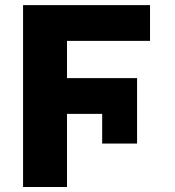

<svg xmlns="http://www.w3.org/2000/svg" viewBox="-20 -748 701 768"><path d="M528.3 -435.5V-173.8H388.7V-292.5H248V0H72.3V-727.5H580.1V-584.5H248V-435.5Z"/></svg>

Font: Inter Tight ExtraBold
Style: Regular
Weight: 800
Designer: Rasmus Andersson
Foundry: rsms
Version: Version 3.004; ttfautohint (v1.8.4.7-5d5b)